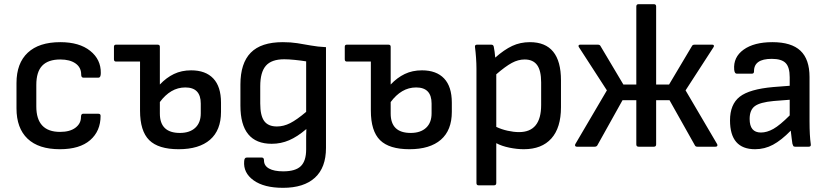

<svg xmlns="http://www.w3.org/2000/svg" viewBox="-20 -703 3970 920"><path d="M267 12Q165 12 112 -38.5Q59 -89 59 -184V-305Q59 -400 113 -450.5Q167 -501 269 -501Q360 -501 412 -459.5Q464 -418 463 -353Q463 -331 452 -331H379Q369 -331 369 -346Q369 -380 342 -399Q315 -418 269 -418Q211 -418 182.5 -388.5Q154 -359 154 -296V-193Q154 -71 268 -71Q315 -71 341.5 -91Q368 -111 368 -142Q368 -158 378 -158H451Q462 -158 462 -148Q462 -75 412 -31.5Q362 12 267 12Z M836 12Q739 12 695 -31.5Q651 -75 651 -173V-408H536Q526 -408 526 -419V-479Q526 -489 536 -489H735Q746 -489 746 -479V-298Q777 -331 813.5 -348.5Q850 -366 896 -366Q965 -366 1002 -327Q1039 -288 1039 -211V-167Q1039 -79 986.5 -33.5Q934 12 836 12ZM746 -159Q746 -66 842 -66Q889 -66 915.5 -90.5Q942 -115 942 -160V-207Q942 -284 868 -284Q832 -284 801.5 -266Q771 -248 746 -214Z M1336 197Q1245 197 1195 161Q1145 125 1150 69Q1151 52 1162 52H1235Q1245 52 1245 66Q1245 91 1269 104.5Q1293 118 1337 118Q1396 118 1421.5 93Q1447 68 1447 13V-17Q1447 -34 1447 -50.5Q1447 -67 1448 -84H1447Q1405 -48 1365.5 -31Q1326 -14 1282 -14Q1132 -14 1132 -197V-298Q1132 -400 1181.5 -450.5Q1231 -501 1335 -501Q1373 -501 1405 -496Q1437 -491 1469.5 -485Q1502 -479 1542 -477V6Q1542 100 1489 148.5Q1436 197 1336 197ZM1307 -97Q1339 -97 1370.5 -113Q1402 -129 1447 -167V-409Q1422 -413 1392.5 -416Q1363 -419 1342 -419Q1281 -419 1254 -388Q1227 -357 1227 -290V-207Q1227 -149 1246 -123Q1265 -97 1307 -97Z M1942 12Q1845 12 1801 -31.5Q1757 -75 1757 -173V-408H1642Q1632 -408 1632 -419V-479Q1632 -489 1642 -489H1841Q1852 -489 1852 -479V-298Q1883 -331 1919.5 -348.5Q1956 -366 2002 -366Q2071 -366 2108 -327Q2145 -288 2145 -211V-167Q2145 -79 2092.5 -33.5Q2040 12 1942 12ZM1852 -159Q1852 -66 1948 -66Q1995 -66 2021.5 -90.5Q2048 -115 2048 -160V-207Q2048 -284 1974 -284Q1938 -284 1907.5 -266Q1877 -248 1852 -214Z M2273 185Q2263 185 2263 174V-374Q2263 -398 2261 -426.5Q2259 -455 2256 -477Q2254 -489 2266 -489H2334Q2344 -489 2346 -479Q2348 -471 2350 -455Q2352 -439 2353 -427Q2396 -465 2434.5 -483Q2473 -501 2519 -501Q2668 -501 2668 -318V-189Q2668 -91 2622 -39.5Q2576 12 2490 12Q2457 12 2420.5 4.5Q2384 -3 2358 -17V174Q2358 185 2347 185ZM2494 -418Q2463 -418 2432.5 -401.5Q2402 -385 2358 -347V-95Q2383 -83 2412.5 -76.5Q2442 -70 2467 -70Q2573 -70 2573 -200V-308Q2573 -365 2553.5 -391.5Q2534 -418 2494 -418Z M2744 0Q2738 0 2736 -4Q2734 -8 2737 -13L2888 -270L2754 -477Q2751 -481 2752.5 -485Q2754 -489 2760 -489H2844Q2854 -489 2857 -483L2967 -298H3029V-672Q3029 -683 3040 -683H3113Q3124 -683 3124 -672V-298H3186L3296 -483Q3299 -489 3309 -489H3393Q3399 -489 3400.5 -485Q3402 -481 3399 -477L3265 -270L3416 -13Q3419 -8 3417 -4Q3415 0 3408 0H3322Q3313 0 3310 -6L3188 -223H3124V-11Q3124 0 3113 0H3040Q3029 0 3029 -11V-223H2963L2842 -6Q2838 0 2829 0Z M3598 12Q3478 12 3478 -126Q3478 -203 3524.5 -239.5Q3571 -276 3686 -286L3764 -292V-333Q3764 -381 3744.5 -401Q3725 -421 3678 -421Q3592 -421 3593 -361Q3593 -350 3583 -350H3510Q3500 -350 3498 -369Q3493 -429 3543 -465Q3593 -501 3681 -501Q3772 -501 3815.5 -460Q3859 -419 3859 -334V-122Q3859 -87 3860.5 -60Q3862 -33 3865 -12Q3867 0 3855 0H3790Q3783 0 3781 -4Q3779 -8 3777 -14Q3776 -21 3773.5 -39.5Q3771 -58 3769 -77Q3724 -31 3684 -9.5Q3644 12 3598 12ZM3572 -133Q3572 -68 3626 -68Q3655 -68 3686 -85.5Q3717 -103 3764 -150V-225L3687 -219Q3622 -213 3597 -194.5Q3572 -176 3572 -133Z"/></svg>

Font: Sofia Sans Medium
Style: Regular
Weight: 500
Designer: Botio Nikoltchev, Ani Petrova
Foundry: lettersoup
Version: Version 4.101; ttfautohint (v1.8.4.7-5d5b)